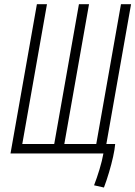

<svg xmlns="http://www.w3.org/2000/svg" viewBox="-20 -713 629 892"><path d="M419.4 0H28.8L151.4 -693.4H198.2L83.5 -43.9H231.9L346.7 -693.4H393.6L278.8 -43.9H427.2L542 -693.4H588.9L474.1 -43.9H515.1Q513.2 -19.5 505.4 15.6Q497.6 50.8 486.3 88.4Q475.1 126 462.9 158.2L417 147.9Q430.2 113.8 442.4 73.5Q454.6 33.2 460.4 0Z"/></svg>

Font: Cascadia Mono PL ExtraLight
Style: Italic
Weight: 200
Italic angle: -10°
Monospace: yes
Designer: Aaron Bell
Foundry: Saja Typeworks
Version: Version 2404.023; ttfautohint (v1.8.4)